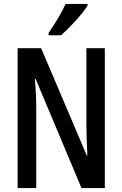

<svg xmlns="http://www.w3.org/2000/svg" viewBox="-20 -960 625 980"><path d="M427 -931V-940H315C294 -895 265 -845 228 -792V-780H292C335 -818 402 -890 427 -931ZM515 0V-714H421V-316C421 -278 423 -228 426 -166H423L190 -714H70V0H165V-407C165 -448 163 -498 158 -557H162L396 0Z"/></svg>

Font: Noto Sans Lao ExtraCondensed Medium
Style: Regular
Weight: 500
Width: 2
Designer: Monotype Design Team
Foundry: Monotype Imaging Inc.
Version: Version 2.003